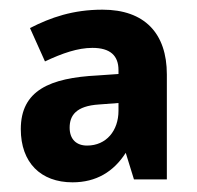

<svg xmlns="http://www.w3.org/2000/svg" viewBox="-20 -742 407 397"><path d="M192 -722C131 -722 85 -706 42 -684L73 -615C109 -632 141 -643 171 -643C208 -643 225 -627 225 -597V-589L182 -586C83 -581 23 -555 23 -475C23 -406 64 -365 130 -365C179 -365 215 -387 240 -426L257 -371H325V-588C325 -673 279 -722 192 -722ZM185 -526 225 -529V-513C225 -472 200 -441 160 -441C138 -441 124 -454 124 -478C124 -503 137 -523 185 -526Z"/></svg>

Font: Noto Sans Armenian SemiCondensed Medium
Style: Regular
Weight: 500
Width: 4
Designer: Monotype Design Team
Foundry: Monotype Imaging Inc.
Version: Version 2.008